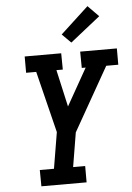

<svg xmlns="http://www.w3.org/2000/svg" viewBox="-63 -1033 743 1079"><g transform="rotate(-5 308.0 -493.0)"><path d="M126 0 125 -92H205L239 -296L153 -643H96V-735H302L303 -643H267L314 -434L432 -643H410L409 -735H616V-643H548L345 -285L313 -92H381V0ZM364 -790 314 -840 472 -986 533 -924Z"/></g></svg>

Font: Iosevka Etoile Semibold
Style: Italic
Weight: 600
Italic angle: -9°
Designer: Belleve Invis
Foundry: Belleve Invis
Version: Version 22.1.2; ttfautohint (v1.8.4)